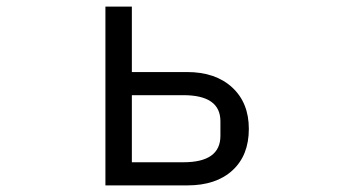

<svg xmlns="http://www.w3.org/2000/svg" viewBox="-20 -561 1040 581"><path d="M299 0V-541H379V-343H546Q632 -343 682.5 -296.5Q733 -250 733 -171Q733 -91 683.5 -45.5Q634 0 547 0ZM535 -70Q647 -70 647 -150V-194Q647 -273 535 -273H379V-70Z"/></svg>

Font: IBM Plex Sans JP
Style: Regular
Weight: 400
Designer: Mike Abbink; Paul van der Laan; Pieter van Rosmalen; Wujin Sim; Yejin Wi; Jinhee Kim; Boomi Park; Yona Kim; Kichan Ma
Foundry: Sandoll Inc.
Version: Version 1.001